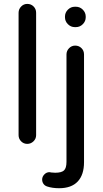

<svg xmlns="http://www.w3.org/2000/svg" viewBox="-20 -739 531 994"><path d="M76.2 -39.1V-672.9Q76.2 -691.4 89.4 -705.1Q102.5 -718.8 121.1 -718.8Q140.6 -718.8 153.8 -705.6Q167 -692.4 167 -672.9V-39.1Q167 -20.5 153.3 -7.3Q139.6 5.9 121.1 5.9Q102.5 5.9 89.4 -7.3Q76.2 -20.5 76.2 -39.1ZM316.4 -649.4V-653.3Q316.4 -673.8 331.5 -689Q346.7 -704.1 367.2 -704.1H373Q393.6 -704.1 408.7 -689Q423.8 -673.8 423.8 -653.3V-649.4Q423.8 -628.9 408.7 -613.8Q393.6 -598.6 373 -598.6H367.2Q346.7 -598.6 331.5 -613.8Q316.4 -628.9 316.4 -649.4ZM224.6 226.6Q211.9 222.7 205.1 212.9Q198.2 203.1 198.2 190.4Q198.2 175.8 209.5 164.1Q220.7 152.3 236.3 152.3L248 154.3H251Q256.8 155.3 265.6 155.3Q297.9 155.3 311 143.6Q324.2 131.8 324.2 98.6V-457Q324.2 -475.6 337.4 -489.3Q350.6 -502.9 369.1 -502.9Q388.7 -502.9 401.9 -489.7Q415 -476.6 415 -457V100.6Q415 166 382.3 200.7Q349.6 235.4 286.1 235.4Q251 235.4 224.6 226.6Z"/></svg>

Font: KTXP_ComRound
Style: Medium
Weight: 500
Version: Version 1.01;May 16, 2022;FontCreator 13.0.0.2683 64-bit